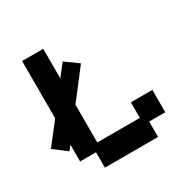

<svg xmlns="http://www.w3.org/2000/svg" viewBox="-171 -777 922 929"><g transform="rotate(-30 290.0 -312.5)"><path d="M157 11V-75H68V-169L48 -143L-24 -198L68 -316V-636H186V-471L237 -536L309 -484L186 -324V-113H424V-200H544V-75H454V11Z"/></g></svg>

Font: Pixelify Sans SemiBold
Style: Regular
Weight: 600
Designer: Stefie Justprince
Foundry: Typecalism Foundryline
Version: Version 1.000